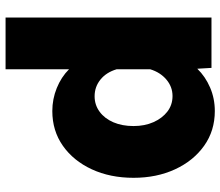

<svg xmlns="http://www.w3.org/2000/svg" viewBox="-71 -709 792 690"><g transform="rotate(-90 325.0 -364.0)"><path d="M271 -572Q314 -572 353.5 -556Q393 -540 421 -512V-740H607V0H426L423 -51Q395 -22 355.5 -5Q316 12 271 12Q200 12 146 -26.5Q92 -65 61.5 -131Q31 -197 31 -280Q31 -364 61.5 -430Q92 -496 146 -534Q200 -572 271 -572ZM325 -140Q358 -140 384 -162Q410 -184 421 -220V-341Q410 -378 384 -399Q358 -420 324 -420Q293 -420 268.5 -402Q244 -384 230.5 -352.5Q217 -321 217 -280Q217 -240 231 -208.5Q245 -177 269 -158.5Q293 -140 325 -140Z"/></g></svg>

Font: Azeret Mono Thin ExtraBold
Style: Regular
Weight: 800
Version: Version 1.002